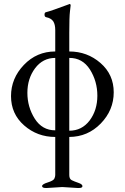

<svg xmlns="http://www.w3.org/2000/svg" viewBox="-20 -672 625 962"><path d="M256.8 -381.8Q194.8 -381.8 155.8 -330.1Q117.2 -278.3 117.2 -207Q117.2 -135.7 154.3 -77.1Q191.4 -19 256.8 -19ZM327.1 -17.1Q390.1 -17.1 429.2 -68.4Q467.8 -120.1 467.8 -192.4Q467.8 -264.6 430.7 -323.7Q393.1 -382.3 327.1 -381.8ZM210.9 270Q190.9 270 190.9 260.7Q190.4 251 218.8 242.2Q247.1 233.4 252 223.6Q256.8 213.9 256.8 205.1V14.2Q167 14.2 101.1 -43.5Q35.2 -101.1 35.2 -190.4Q35.2 -279.3 99.6 -346.7Q164.1 -414.1 256.8 -414.1V-521Q256.8 -549.8 246.6 -565.4Q235.8 -581.1 210.9 -585.9Q203.1 -587.9 203.1 -598.6Q203.1 -609.4 210 -610.8Q234.9 -616.7 326.2 -650.9L327.1 -651.9H328.1Q334 -651.9 334 -645Q334 -642.6 330.6 -615.2Q327.1 -587.9 327.1 -508.8V-414.1Q417 -414.1 483.4 -356.4Q549.8 -298.8 549.8 -209.5Q549.8 -120.1 484.9 -53.2Q419.9 13.7 327.1 14.2V205.1Q327.1 225.1 339.8 231Q352.5 237.3 372.6 244.1Q393.1 251 393.1 260.7Q393.1 270.5 373 270H370.1L292 265.1L213.9 270Z"/></svg>

Font: EBGaramond
Style: Regular
Weight: 400
Version: Version 000.012g